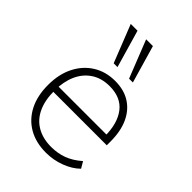

<svg xmlns="http://www.w3.org/2000/svg" viewBox="-219 -851 962 962"><g transform="rotate(45 261.5 -370.5)"><path d="M286 8Q214 8 162 -22Q110 -52 81.5 -107.5Q53 -163 53 -240Q53 -316 81.5 -372.5Q110 -429 160.5 -460.5Q211 -492 277 -492Q340 -492 384 -464Q428 -436 451.5 -384.5Q475 -333 475 -260V-234H80V-271H453L436 -259Q436 -350 396 -402Q356 -454 276 -454Q218 -454 177.5 -426.5Q137 -399 116.5 -352Q96 -305 96 -245V-240Q96 -174 118 -127Q140 -80 182.5 -55.5Q225 -31 284 -31Q329 -31 368.5 -45.5Q408 -60 447 -94L467 -60Q436 -29 387 -10.5Q338 8 286 8ZM318 -549 239 -749H287L345 -549ZM209 -549 130 -749H178L236 -549Z"/></g></svg>

Font: Nunito Sans 12pt ExtraLight 12pt ExtraLight
Style: Regular
Weight: 250
Version: Version 3.101;gftools[0.9.27]